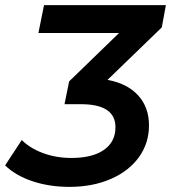

<svg xmlns="http://www.w3.org/2000/svg" viewBox="-29 -720 668 750"><path d="M603 -613 391 -408Q468 -394 510.5 -347.5Q553 -301 553 -230Q553 -161 514 -106.5Q475 -52 404 -21Q333 10 242 10Q164 10 98 -12Q32 -34 -9 -74L56 -173Q88 -141 139 -122Q190 -103 250 -103Q332 -103 377 -134.5Q422 -166 422 -223Q422 -313 287 -313H223L241 -402L436 -591H121L143 -700H619Z"/></svg>

Font: Montserrat Alternates SemiBold
Style: Italic
Weight: 600
Italic angle: -11.3°
Designer: Julieta Ulanovsky
Foundry: Julieta Ulanovsky
Version: Version 7.200